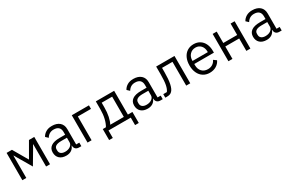

<svg xmlns="http://www.w3.org/2000/svg" viewBox="150 -1849 4961 3293"><g transform="rotate(-30 2630.0 -203.0)"><path d="M170 0H92V-541H198L365 -253H369L535 -541H640V0H562V-440H557L525 -382L366 -113L208 -382L175 -440H170Z M780 -151Q780 -228 837 -268.5Q894 -309 1009 -309H1118V-363Q1118 -423 1085.5 -454Q1053 -485 988 -485Q897 -485 848 -403L800 -448Q824 -495 873.5 -524.5Q923 -554 992 -554Q1089 -554 1143.5 -506Q1198 -458 1198 -372V-70H1260V0H1217Q1171 0 1147.5 -24Q1124 -48 1124 -88V-90H1119Q1101 -40 1059.5 -13.5Q1018 13 960 13Q875 13 827.5 -31Q780 -75 780 -151ZM1118 -158V-249H1005Q934 -249 899 -227.5Q864 -206 864 -165V-143Q864 -101 893.5 -78Q923 -55 974 -55Q1036 -55 1077 -84.5Q1118 -114 1118 -158Z M1383 0V-541H1723V-471H1463V0Z M1787 -70Q1820 -124 1839.5 -205Q1859 -286 1859 -384V-541H2222V-70H2312V148H2239V0H1798V148H1725V-70ZM2142 -70V-471H1935V-380Q1935 -279 1918 -200Q1901 -121 1873 -70Z M2392 -151Q2392 -228 2449 -268.5Q2506 -309 2621 -309H2730V-363Q2730 -423 2697.5 -454Q2665 -485 2600 -485Q2509 -485 2460 -403L2412 -448Q2436 -495 2485.5 -524.5Q2535 -554 2604 -554Q2701 -554 2755.5 -506Q2810 -458 2810 -372V-70H2872V0H2829Q2783 0 2759.5 -24Q2736 -48 2736 -88V-90H2731Q2713 -40 2671.5 -13.5Q2630 13 2572 13Q2487 13 2439.5 -31Q2392 -75 2392 -151ZM2730 -158V-249H2617Q2546 -249 2511 -227.5Q2476 -206 2476 -165V-143Q2476 -101 2505.5 -78Q2535 -55 2586 -55Q2648 -55 2689 -84.5Q2730 -114 2730 -158Z M2994 -70Q3025 -110 3039.5 -183.5Q3054 -257 3054 -387V-541H3417V0H3337V-471H3130V-385Q3130 -109 3057 -36Q3038 -16 3014 -8Q2990 0 2956 0H2923V-70Z M3558 -271Q3558 -356 3588 -420Q3618 -484 3672.5 -518.5Q3727 -553 3799 -553Q3870 -553 3922.5 -519.5Q3975 -486 4003 -426Q4031 -366 4031 -289V-252H3642V-226Q3642 -151 3685.5 -104Q3729 -57 3804 -57Q3856 -57 3895.5 -82Q3935 -107 3956 -153L4013 -112Q3987 -55 3931 -21Q3875 13 3800 13Q3728 13 3673 -22Q3618 -57 3588 -121Q3558 -185 3558 -271ZM3642 -312H3945V-322Q3945 -396 3904.5 -441Q3864 -486 3799 -486Q3730 -486 3686 -439Q3642 -392 3642 -318Z M4173 0V-541H4253V-315H4528V-541H4608V0H4528V-246H4253V0Z M4748 -151Q4748 -228 4805 -268.5Q4862 -309 4977 -309H5086V-363Q5086 -423 5053.5 -454Q5021 -485 4956 -485Q4865 -485 4816 -403L4768 -448Q4792 -495 4841.5 -524.5Q4891 -554 4960 -554Q5057 -554 5111.5 -506Q5166 -458 5166 -372V-70H5228V0H5185Q5139 0 5115.5 -24Q5092 -48 5092 -88V-90H5087Q5069 -40 5027.5 -13.5Q4986 13 4928 13Q4843 13 4795.5 -31Q4748 -75 4748 -151ZM5086 -158V-249H4973Q4902 -249 4867 -227.5Q4832 -206 4832 -165V-143Q4832 -101 4861.5 -78Q4891 -55 4942 -55Q5004 -55 5045 -84.5Q5086 -114 5086 -158Z"/></g></svg>

Font: IBM Plex Sans SC
Style: Regular
Weight: 400
Designer: Mike Abbink; Paul van der Laan; Pieter van Rosmalen; Eunyou Noh; Wujin Sim; Chorong Kim; Dohee Lee; Yejin We; Jinhee Kim
Foundry: Sandoll Inc.
Version: Version 1.000